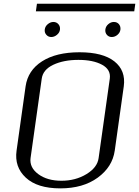

<svg xmlns="http://www.w3.org/2000/svg" viewBox="-20 -1038 766 1058"><path d="M523.4 -167 585 -604.5Q591.8 -654.3 542.5 -681.2Q493.2 -708 412.1 -708Q331.1 -708 273.9 -681.2Q216.8 -654.3 210 -604.5L148.4 -167Q141.6 -115.2 190.9 -78.6Q240.2 -42 318.4 -42Q396.5 -42 456.5 -78.6Q516.6 -115.2 523.4 -167ZM612.3 -208Q599.6 -118.2 518.6 -59.1Q437.5 0 312.5 0Q185.5 0 122.1 -59.1Q58.6 -118.2 71.3 -208L121.1 -562.5Q133.8 -650.4 211.9 -700.2Q290 -750 418 -750Q546.9 -750 610.4 -699.7Q673.8 -649.4 662.1 -562.5ZM607.4 -917Q625 -917 635.3 -904.8Q645.5 -892.6 643.6 -875Q641.6 -858.4 627.4 -846.2Q613.3 -834 595.7 -834Q579.1 -834 568.8 -846.2Q558.6 -858.4 560.5 -875Q562.5 -892.6 576.7 -904.8Q590.8 -917 607.4 -917ZM310.5 -875Q308.6 -858.4 293.9 -846.2Q279.3 -834 262.7 -834Q246.1 -834 235.4 -846.2Q224.6 -858.4 226.6 -875Q228.5 -892.6 243.2 -904.8Q257.8 -917 274.4 -917Q291 -917 301.8 -904.8Q312.5 -892.6 310.5 -875ZM725.6 -1017.6 719.7 -975.6H177.7L183.6 -1017.6Z"/></svg>

Font: okolaks
Style: RegularItalic
Weight: 500
Italic angle: -8°
Version: Version 000.6.0